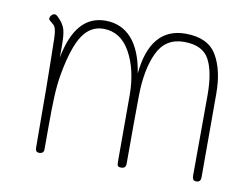

<svg xmlns="http://www.w3.org/2000/svg" viewBox="-62 -604 903 691"><g transform="rotate(10 389.5 -258.5)"><path d="M710 -323V-18Q710 0 694 0Q685 0 682 -5Q679 -10 679 -19L680 -312Q680 -398 656 -442.5Q632 -487 564 -487Q496 -487 467 -425.5Q438 -364 437 -267Q436 -183 436 -19Q436 -2 419 -2Q409 -2 406.5 -6Q404 -10 404 -21V-183V-267Q403 -358 368 -420.5Q333 -483 270 -483Q223 -483 194 -439.5Q165 -396 147 -297Q140 -258 138 -214Q136 -170 136 -104V-66V-19Q136 -11 131.5 -7Q127 -3 121 -3Q111 -3 108 -7.5Q105 -12 105 -20Q105 -243 101 -420Q100 -457 89.5 -466Q79 -475 78 -476Q77 -477 74 -479.5Q71 -482 71 -485Q71 -492 76.5 -498Q82 -504 89 -504Q96 -504 113 -483Q125 -468 129 -450Q133 -432 133 -393V-354Q163 -513 272 -513Q331 -513 368.5 -471Q406 -429 419 -346Q427 -431 463.5 -474Q500 -517 564 -517Q646 -517 678 -463.5Q710 -410 710 -323Z"/></g></svg>

Font: Mali ExtraLight
Style: Regular
Weight: 275
Version: Version 1.000; ttfautohint (v1.6)